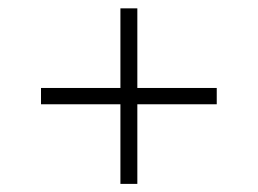

<svg xmlns="http://www.w3.org/2000/svg" viewBox="-20 -519 632 471"><path d="M275.4 -67.9V-263.2H80.6V-303.2H275.4V-498.5H316.9V-303.2H511.7V-263.2H316.9V-67.9Z"/></svg>

Font: Inter Display ExtraLight
Style: Regular
Weight: 200
Designer: Rasmus Andersson
Foundry: rsms
Version: Version 4.000;git-a52131595